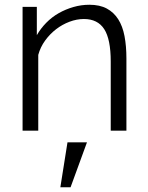

<svg xmlns="http://www.w3.org/2000/svg" viewBox="-20 -550 622 808"><path d="M512 0H446V-291Q446 -385 418.5 -427.5Q391 -470 333 -470Q303 -470 272.5 -458.5Q242 -447 216 -427Q190 -407 170 -379.5Q150 -352 141 -319V0H75V-521H135V-402Q151 -430 174.5 -454Q198 -478 227 -494.5Q256 -511 289 -520.5Q322 -530 356 -530Q400 -530 429.5 -514Q459 -498 477.5 -469Q496 -440 504 -398Q512 -356 512 -304ZM234 238 264 49H346L277 238Z"/></svg>

Font: Rising Sun Light
Style: Regular
Weight: 300
Designer: Matt McInerney, Pablo Impallari, Rodrigo Fuenzalida (Raleway font), Stephen Hutchings (Greek), Cristiano Sobral (main ch
Foundry: The Rising Sun Project Authors
Version: Version 4.327; ttfautohint (v1.8.4.7-5d5b-dirty)